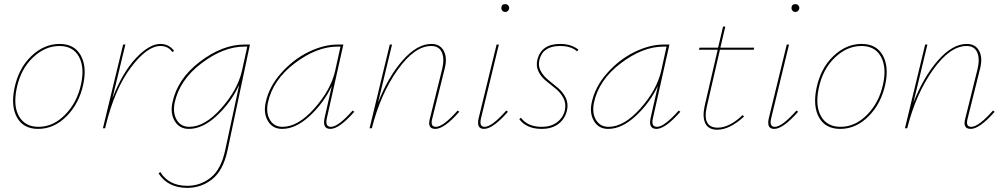

<svg xmlns="http://www.w3.org/2000/svg" viewBox="-20 -622 4872 931"><path d="M165 3Q94 3 63 -51.5Q32 -106 50 -194Q70 -291 132 -350Q194 -409 269 -409Q340 -409 371 -354.5Q402 -300 384 -214Q364 -120 303 -58.5Q242 3 165 3ZM167 -7Q238 -7 296 -66Q354 -125 373 -214Q391 -296 362.5 -347.5Q334 -399 268 -399Q198 -399 139 -342.5Q80 -286 61 -194Q43 -108 72.5 -57.5Q102 -7 167 -7Z M758 -409Q798 -409 824 -376L816 -369Q796 -399 758 -399Q693 -399 614.5 -294.5Q536 -190 492 -10L490 0H479L577 -406H588L525 -145Q574 -271 639 -340Q704 -409 758 -409Z M1165 -406H1192L1083 108Q1062 205 1009 247Q956 289 888 289Q794 289 749 219L757 212Q799 279 888 279Q952 279 1002 239Q1052 199 1072 106L1140 -211Q1101 -126 1032 -61.5Q963 3 896 3Q850 3 827.5 -34.5Q805 -72 816 -124Q840 -240 949.5 -323Q1059 -406 1165 -406ZM898 -7Q973 -7 1052.5 -96.5Q1132 -186 1153 -278L1179 -396H1164Q1064 -396 957.5 -315.5Q851 -235 827 -124Q817 -74 837 -40.5Q857 -7 898 -7Z M1690 -86 1698 -80Q1625 3 1582 3Q1542 3 1554 -51L1589 -205Q1549 -122 1481.5 -59.5Q1414 3 1348 3Q1302 3 1279.5 -34.5Q1257 -72 1268 -124Q1284 -201 1343 -267.5Q1402 -334 1476 -370Q1550 -406 1617 -406H1645L1565 -49Q1555 -7 1585 -7Q1620 -7 1690 -86ZM1350 -7Q1425 -7 1504.5 -96.5Q1584 -186 1605 -278L1631 -396H1616Q1516 -396 1409.5 -315.5Q1303 -235 1279 -124Q1269 -74 1289 -40.5Q1309 -7 1350 -7Z M2199 -86 2207 -80Q2134 3 2091 3Q2050 3 2065 -49L2124 -287Q2136 -337 2122.5 -368Q2109 -399 2071 -399Q1990 -399 1907.5 -282.5Q1825 -166 1783 0H1772L1870 -406H1881L1813 -124Q1863 -251 1933 -330Q2003 -409 2072 -409Q2114 -409 2132 -375Q2150 -341 2136 -288L2076 -47Q2065 -7 2094 -7Q2129 -7 2199 -86Z M2411 -583Q2411 -602 2430 -602Q2438 -602 2443.5 -596.5Q2449 -591 2449 -583Q2449 -576 2443.5 -570Q2438 -564 2430 -564Q2422 -564 2416.5 -569.5Q2411 -575 2411 -583ZM2327 3Q2289 3 2301 -49L2388 -406H2399L2312 -47Q2303 -7 2330 -7Q2365 -7 2435 -86L2443 -80Q2370 3 2327 3Z M2606 3Q2534 3 2498 -44L2506 -51Q2539 -7 2607 -7Q2652 -7 2681.5 -29.5Q2711 -52 2719 -88Q2726 -120 2712 -146.5Q2698 -173 2674.5 -192Q2651 -211 2627.5 -230Q2604 -249 2591 -275.5Q2578 -302 2586 -334Q2606 -409 2696 -409Q2750 -409 2785 -381L2778 -373Q2750 -399 2695 -399Q2613 -399 2596 -333Q2588 -304 2601.5 -278.5Q2615 -253 2639 -234Q2663 -215 2686.5 -195Q2710 -175 2723.5 -147Q2737 -119 2729 -85Q2719 -45 2687.5 -21Q2656 3 2606 3Z M3271 -86 3279 -80Q3206 3 3163 3Q3123 3 3135 -51L3170 -205Q3130 -122 3062.5 -59.5Q2995 3 2929 3Q2883 3 2860.5 -34.5Q2838 -72 2849 -124Q2865 -201 2924 -267.5Q2983 -334 3057 -370Q3131 -406 3198 -406H3226L3146 -49Q3136 -7 3166 -7Q3201 -7 3271 -86ZM2931 -7Q3006 -7 3085.5 -96.5Q3165 -186 3186 -278L3212 -396H3197Q3097 -396 2990.5 -315.5Q2884 -235 2860 -124Q2850 -74 2870 -40.5Q2890 -7 2931 -7Z M3471 -381 3408 -108Q3383 -3 3460 -3Q3517 -3 3581 -64L3588 -57Q3518 7 3458 7Q3415 7 3400 -24Q3385 -55 3397 -109L3460 -381H3369L3372 -391H3462L3486 -493H3497L3473 -391H3637L3635 -381Z M3818 -583Q3818 -602 3837 -602Q3845 -602 3850.5 -596.5Q3856 -591 3856 -583Q3856 -576 3850.5 -570Q3845 -564 3837 -564Q3829 -564 3823.5 -569.5Q3818 -575 3818 -583ZM3734 3Q3696 3 3708 -49L3795 -406H3806L3719 -47Q3710 -7 3737 -7Q3772 -7 3842 -86L3850 -80Q3777 3 3734 3Z M4054 3Q3983 3 3952 -51.5Q3921 -106 3939 -194Q3959 -291 4021 -350Q4083 -409 4158 -409Q4229 -409 4260 -354.5Q4291 -300 4273 -214Q4253 -120 4192 -58.5Q4131 3 4054 3ZM4056 -7Q4127 -7 4185 -66Q4243 -125 4262 -214Q4280 -296 4251.5 -347.5Q4223 -399 4157 -399Q4087 -399 4028 -342.5Q3969 -286 3950 -194Q3932 -108 3961.5 -57.5Q3991 -7 4056 -7Z M4795 -86 4803 -80Q4730 3 4687 3Q4646 3 4661 -49L4720 -287Q4732 -337 4718.5 -368Q4705 -399 4667 -399Q4586 -399 4503.5 -282.5Q4421 -166 4379 0H4368L4466 -406H4477L4409 -124Q4459 -251 4529 -330Q4599 -409 4668 -409Q4710 -409 4728 -375Q4746 -341 4732 -288L4672 -47Q4661 -7 4690 -7Q4725 -7 4795 -86Z"/></svg>

Font: EauTestInfant Hairline
Style: Italic
Weight: 250
Italic angle: -12°
Designer: Christian Thalmann (Catharsis Fonts)
Version: Version 0.001;PS 000.001;hotconv 1.0.88;makeotf.lib2.5.64775